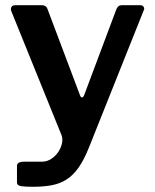

<svg xmlns="http://www.w3.org/2000/svg" viewBox="-20 -550 594 735"><path d="M105 165Q75 165 60 162.5Q45 160 45 148V84Q45 78 51 73.5Q57 69 74 69H140Q160 69 176.5 58Q193 47 203.5 31Q214 15 217.5 -2.5Q221 -20 215 -34L23 -508Q20 -517 24 -523.5Q28 -530 38 -530H142Q149 -530 154.5 -526Q160 -522 162 -515L286 -186Q289 -177 294 -177Q299 -177 303 -188L426 -516Q429 -522 433.5 -526Q438 -530 445 -530H518Q526 -530 530 -523.5Q534 -517 530 -510L320 16Q301 63 280.5 92Q260 121 235 137Q210 153 178.5 159Q147 165 105 165Z"/></svg>

Font: Libre Franklin Thin SemiBold
Style: Regular
Weight: 600
Version: Version 3.000